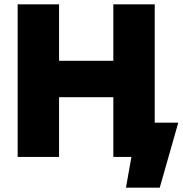

<svg xmlns="http://www.w3.org/2000/svg" viewBox="-20 -720 838 881"><path d="M61 -700H251V-441H500V-700H690V-157H798L713 141H558L583 0H500V-274H251V0H61Z"/></svg>

Font: Chess Sans ExtraBold
Style: Regular
Weight: 800
Designer: Wolf Bōese
Foundry: Wolf Bōese
Version: Version 7.223